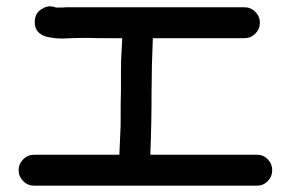

<svg xmlns="http://www.w3.org/2000/svg" viewBox="-20 -618 920 608"><path d="M794 -30H88Q68 -30 53.5 -44.5Q39 -59 39 -79Q39 -99 53.5 -113.5Q68 -128 88 -128H358L362 -221Q362 -309 363 -330V-389Q363 -433 365 -456L367 -497Q267 -497 255 -498Q215 -498 178 -496Q151 -496 126 -502Q90 -513 90 -548Q90 -578 115 -591Q126 -598 139 -598Q145 -598 152 -596Q154 -595 156 -594.5Q158 -594 161 -594Q184 -594 190 -595H754Q774 -595 788.5 -580.5Q803 -566 803 -546Q803 -526 788.5 -511.5Q774 -497 754 -497H464Q460 -405 460 -330Q460 -228 456 -128H794Q814 -128 828 -113.5Q842 -99 842 -79Q842 -59 828 -44.5Q814 -30 794 -30Z"/></svg>

Font: Bad Comic
Style: Regular
Weight: 400
Designer: GGBotNet
Foundry: f0n7
Version: 0.9